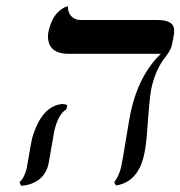

<svg xmlns="http://www.w3.org/2000/svg" viewBox="-20 -580 576 613"><path d="M152.8 -159.2Q150.9 -149.9 144 -108.4Q137.2 -67.9 135.3 -58.1Q123.5 -3.4 67.9 10.3Q57.6 12.7 47.4 13.2L42.5 2Q58.1 -13.2 64.9 -41Q66.9 -49.8 73.2 -88.4Q80.1 -127.9 82.5 -138.2Q112.3 -241.7 178.7 -248Q189 -247.6 194.8 -244.1L191.9 -231Q165 -214.8 152.8 -159.2ZM462.9 -295.9Q457.5 -270 449.7 -160.2Q446.3 -113.8 439.9 -85Q420.4 1 350.6 12.2L344.7 2Q360.8 -19.5 367.2 -48.8Q371.6 -69.8 382.3 -136Q393.1 -202.1 397.5 -223.1Q423.3 -340.8 493.7 -408.2H198.7Q142.6 -408.2 134.3 -450.2Q131.8 -463.9 134.8 -479Q139.2 -499.5 147.2 -515.6Q155.3 -531.7 163.6 -539.8Q171.9 -547.9 179.4 -552.7Q187 -557.6 191.9 -558.6L196.8 -560.1Q196.8 -528.3 222.7 -518.6Q230 -516.1 236.8 -516.1H482.9Q534.2 -516.1 536.1 -485.4Q536.6 -474.1 533.2 -458L528.3 -434.1Q525.4 -419.4 503.9 -392.6Q475.6 -354.5 462.9 -295.9Z"/></svg>

Font: Linux Biolinum Capitals O
Style: Italic Samll Caps
Weight: 400
Italic angle: -12°
Designer: Philipp H. Poll
Foundry: Philipp H. Poll
Version: Version 0.6.2